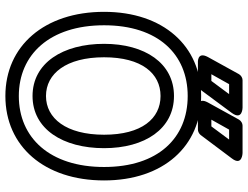

<svg xmlns="http://www.w3.org/2000/svg" viewBox="-124 -761 922 714"><g transform="rotate(90 337.0 -404.0)"><path d="M337 -13C183 -13 74 -128 74 -330C74 -531 182 -641 337 -641C493 -641 601 -531 601 -330C601 -128 492 -13 337 -13ZM337 37C524 37 651 -108 651 -330C651 -551 523 -691 337 -691C152 -691 24 -551 24 -330C24 -108 151 37 337 37ZM337 -64C460 -64 531 -177 531 -330C531 -482 459 -590 337 -590C215 -590 143 -482 143 -330C143 -177 214 -64 337 -64ZM337 -114C254 -114 193 -189 193 -330C193 -470 253 -540 337 -540C421 -540 481 -470 481 -330C481 -189 420 -114 337 -114ZM281 -729H256L293 -795H330ZM294 -679C301 -679 309 -682 314 -689L400 -805C429 -845 380 -845 380 -845H278C270 -845 261 -840 256 -832L192 -716C170 -675 214 -679 214 -679ZM425 -729 462 -795H499L450 -729ZM361 -716C339 -675 383 -679 383 -679H462C469 -679 477 -683 482 -689L569 -805C599 -844 549 -845 549 -845H447C439 -845 430 -840 425 -832Z"/></g></svg>

Font: Falling Sky
Style: Ou
Weight: 400
Designer: Paul D. Hunt
Foundry: Adobe Systems Incorporated
Version: Version 1.02